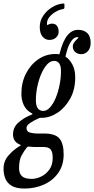

<svg xmlns="http://www.w3.org/2000/svg" viewBox="-92 -843 545 1113"><path d="M-71.5 135Q-71.5 91.5 -43.2 58.8Q-15 26 20 5Q31 -2 29.5 -2Q28 -2 19.5 -6.5Q0 -16 -8.2 -30.2Q-16.5 -44.5 -16.5 -64Q-16.5 -104.5 14.2 -132Q45 -159.5 83.5 -175Q98 -180.5 97 -182.5Q96 -184.5 86 -190Q59 -205.5 45.5 -234.5Q32 -263.5 32 -300Q32 -365 58.8 -417Q85.5 -469 130.2 -499.5Q175 -530 229.5 -530Q236 -530 238.5 -529.8Q241 -529.5 243 -529Q248.5 -528.5 250.5 -528.2Q252.5 -528 254 -534Q271.5 -604 298 -637Q324.5 -670 360 -670Q394.5 -670 414 -651.2Q433.5 -632.5 433.5 -594Q433.5 -564 417.5 -546.5Q401.5 -529 379 -529Q358 -529 344 -541.5Q330 -554 330 -573Q330 -586 337.2 -596.2Q344.5 -606.5 352.2 -613.5Q360 -620.5 362 -624.2Q364 -628 353 -628Q346.5 -628 335.2 -620Q324 -612 312 -589.8Q300 -567.5 290 -525.5Q289 -520.5 287.8 -517.8Q286.5 -515 290 -512.5Q308.5 -502 326.2 -471.8Q344 -441.5 344 -394Q344 -324 314.8 -271.2Q285.5 -218.5 241 -189.2Q196.5 -160 150 -160H142.5Q140 -160 137.5 -159.2Q135 -158.5 127.5 -155Q104 -144.5 82.8 -130.2Q61.5 -116 61.5 -101Q61.5 -80 81.8 -74.5Q102 -69 122 -69H163.5Q228.5 -69 252.8 -39.8Q277 -10.5 277 52Q277 115 245.8 159.2Q214.5 203.5 162.8 226.8Q111 250 50 250Q3 250 -23.5 234.5Q-50 219 -60.8 193Q-71.5 167 -71.5 135ZM116 -262Q116 -200 159 -200Q179.5 -200 198 -220.5Q216.5 -241 230.8 -275Q245 -309 253.2 -349.8Q261.5 -390.5 261.5 -431Q261.5 -490 221 -490Q199.5 -490 180.5 -469Q161.5 -448 147 -414.2Q132.5 -380.5 124.2 -340.5Q116 -300.5 116 -262ZM64 11.5Q48.5 30.5 33.5 57.5Q18.5 84.5 18.5 132Q18.5 162 35 178Q51.5 194 92.5 194Q117.5 194 145.5 181Q173.5 168 193.5 141Q213.5 114 213.5 72Q213.5 38 201.8 23.5Q190 9 157.5 9H109Q102.5 9 98 8.8Q93.5 8.5 78 7Q68.5 5.5 64 11.5ZM248 -659Q248 -639 232.8 -625.2Q217.5 -611.5 194.5 -611.5Q171.5 -611.5 155 -630.2Q138.5 -649 138.5 -687Q138.5 -722 158.2 -751.5Q178 -781 208.8 -800.2Q239.5 -819.5 272.5 -822.5Q277 -823 279.2 -822.5Q281.5 -822 281.5 -816.5V-799Q281.5 -791.5 271.5 -790Q253.5 -787.5 231.2 -775Q209 -762.5 193.8 -743.5Q178.5 -724.5 180.5 -701.5Q181.5 -696.5 183.5 -697.8Q185.5 -699 189 -701Q197.5 -706 209.5 -706Q229.5 -706 238.8 -692.5Q248 -679 248 -659Z"/></svg>

Font: Besley* Condensed
Style: Italic
Weight: 400
Width: 3
Italic angle: -13°
Designer: Owen Earl
Foundry: indestructible type*
Version: Version 3.000; ttfautohint (v1.8.3)